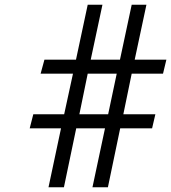

<svg xmlns="http://www.w3.org/2000/svg" viewBox="-20 -771 720 808"><path d="M167 -520H299.8L349.1 -751H411.1L361.8 -520H484.9L534.2 -751H596.2L546.9 -520H680.2L666 -460.9H534.2L499 -290H633.8L620.1 -231H485.8L434.1 17.1H369.1L421.9 -231H300.8L249 17.1H184.1L236.8 -231H105L120.1 -290H250L287.1 -460.9H150.9ZM314 -290H435.1L471.2 -460.9H349.1Z"/></svg>

Font: Cardo-Italic
Style: Italic
Weight: 400
Italic angle: -12°
Designer: David J. Perry
Foundry: David J. Perry
Version: Version 0.991